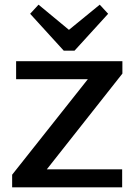

<svg xmlns="http://www.w3.org/2000/svg" viewBox="-20 -802 575 822"><path d="M32 -54 387 -502 403 -463H49V-540H504V-487L148 -36L132 -77H503V0H32ZM443 -743 299 -585H253L109 -743L145 -782L302 -652H248L407 -782Z"/></svg>

Font: Pathway Extreme Medium
Style: Regular
Weight: 500
Designer: Eduardo Rodriguez Tunni
Foundry: Eduardo Rodriguez Tunni
Version: Version 1.001;gftools[0.9.26]